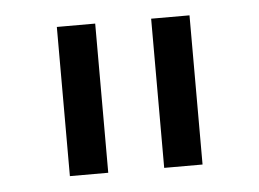

<svg xmlns="http://www.w3.org/2000/svg" viewBox="-33 -779 485 359"><g transform="rotate(-5 209.5 -600.0)"><path d="M85 -460V-740H157V-460ZM262 -460V-740H334V-460Z"/></g></svg>

Font: IBM Plex Sans Thai Looped
Style: Regular
Weight: 400
Designer: Mike Abbink, Paul van der Laan, Pieter van Rosmalen, Ben Mitchell, Mark Frömberg
Foundry: Bold Monday
Version: Version 1.1